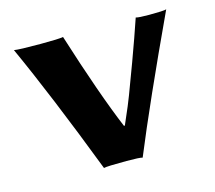

<svg xmlns="http://www.w3.org/2000/svg" viewBox="-72 -519 683 609"><g transform="rotate(-15 270.0 -214.5)"><path d="M199.2 2.9C205.7 1 230.6 0 273.9 0C302.9 0 320.3 1 326.2 2.9C370.8 -105.8 435.4 -250.8 520 -432.1C514.2 -430.2 495.1 -429.2 462.9 -429.2C440.1 -429.2 425.8 -430.2 419.9 -432.1C418.3 -427.2 411.1 -406.6 398.4 -370.1L372.1 -297.4L349.6 -237.3C339.5 -209.6 330.4 -186 322.3 -166.5L297.9 -109.9H294.9C262.4 -187.7 224.4 -295.1 181.2 -432.1C172.4 -430.2 147.6 -429.2 106.9 -429.2C59.7 -429.2 30.8 -430.2 20 -432.1C71.1 -319.8 130.9 -174.8 199.2 2.9Z"/></g></svg>

Font: Linux Biolinum G
Style: Bold
Weight: 700
Designer: Philipp H. Poll
Foundry: Philipp H. Poll
Version: Version 1.1.0